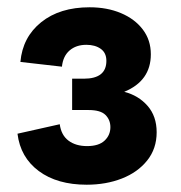

<svg xmlns="http://www.w3.org/2000/svg" viewBox="-20 -816 497 527"><path d="M218 -309Q137 -309 86.5 -346.5Q36 -384 28 -449L144 -475Q148 -445 168 -430Q188 -415 219 -415Q251 -415 267 -430Q283 -445 283 -467Q283 -487 269.5 -500.5Q256 -514 223 -514H178V-600H210Q272 -600 272 -649Q272 -671 256.5 -682Q241 -693 217 -693Q189 -693 171 -677.5Q153 -662 150 -633L36 -646Q42 -714 93 -755Q144 -796 226 -796Q274 -796 312 -780Q350 -764 372 -735Q394 -706 394 -667Q394 -594 321 -564Q360 -554 385 -525.5Q410 -497 410 -453Q410 -408 384 -375.5Q358 -343 314.5 -326Q271 -309 218 -309Z"/></svg>

Font: BDO Grotesk Black
Style: Regular
Weight: 900
Designer: Deni Anggara
Foundry: Lokal Container
Version: Version 2.000